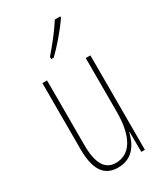

<svg xmlns="http://www.w3.org/2000/svg" viewBox="-193 -841 794 928"><g transform="rotate(-30 204.0 -376.5)"><path d="M305 -756V-763H275C241 -711 209 -671 164 -618V-606H178C217 -643 272 -707 305 -756ZM337 -527H311V-228C311 -82 261 -15 185 -15C127 -15 95 -60 95 -167V-527H69V-159C69 -45 105 10 183 10C268 10 300 -54 314 -112H316L317 0H337Z"/></g></svg>

Font: Noto Sans Khmer UI ExtraCondensed Thin
Style: Regular
Weight: 100
Width: 2
Designer: Danh Hong and the Monotype Design Team
Foundry: Monotype Imaging Inc.
Version: Version 2.002